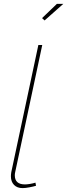

<svg xmlns="http://www.w3.org/2000/svg" viewBox="-20 -961 345 986"><path d="M96 5Q68 5 52 -11.5Q36 -28 36 -56Q36 -61 36.5 -66Q37 -71 38 -77L177 -730H197L58 -77Q57 -73 56.5 -69Q56 -65 56 -61Q56 -14 108 -14Q119 -14 134 -16.5Q149 -19 162 -23L165 -7Q152 -3 131 1Q110 5 96 5ZM209 -856 196 -868 272 -941H305Z"/></svg>

Font: Raleway Thin
Style: Italic
Weight: 100
Italic angle: -12°
Designer: Matt McInerney, Pablo Impallari, Rodrigo Fuenzalida
Foundry: Matt McInerney, Pablo Impallari, Rodrigo Fuenzalida
Version: Version 4.026